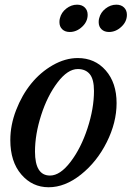

<svg xmlns="http://www.w3.org/2000/svg" viewBox="-20 -787 563 817"><path d="M23.9 -190.9Q23.9 -254.9 48.6 -318.6Q73.2 -382.3 112.5 -430.9Q151.9 -479.5 204.8 -509.8Q257.8 -540 311 -540Q383.8 -540 429.9 -487.3Q476.1 -434.6 476.1 -348.1Q476.1 -265.6 434.3 -182.1Q392.6 -98.6 324.7 -44.4Q256.8 9.8 187 9.8Q117.2 9.8 70.6 -44.7Q23.9 -99.1 23.9 -190.9ZM192.9 -40Q235.8 -40 280.3 -98.4Q324.7 -156.7 352.3 -241Q379.9 -325.2 379.9 -399.9Q379.9 -449.7 362.1 -471.4Q344.2 -493.2 311 -493.2Q268.1 -493.2 224.9 -436.3Q181.6 -379.4 155.3 -297.4Q128.9 -215.3 128.9 -142.1Q128.9 -40 192.9 -40ZM234.9 -709Q240.7 -733.9 262 -750.5Q283.2 -767.1 308.1 -767.1Q328.6 -767.1 340.8 -755.1Q353 -743.2 353 -724.1Q353 -694.8 329.3 -672.9Q305.7 -650.9 276.9 -650.9Q256.8 -650.9 244.9 -662.4Q232.9 -673.8 232.9 -692.9Q232.9 -703.1 234.9 -709ZM401.9 -709Q407.7 -733.9 429 -750.5Q450.2 -767.1 475.1 -767.1Q495.6 -767.1 507.8 -755.1Q520 -743.2 520 -724.1Q520 -694.8 496.3 -672.9Q472.7 -650.9 443.8 -650.9Q423.8 -650.9 411.9 -662.4Q399.9 -673.8 399.9 -692.9Q399.9 -703.1 401.9 -709Z"/></svg>

Font: Libre Baskerville
Style: Italic
Weight: 400
Designer: Pablo Impallari, Rodrigo Fuenzalida
Foundry: Pablo Impallari, Rodrigo Fuenzalida
Version: Version 1.000